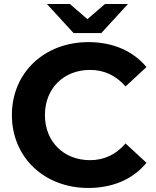

<svg xmlns="http://www.w3.org/2000/svg" viewBox="-20 -921 773 953"><path d="M483 -757 615 -901H501L414 -826L327 -901H213L345 -757ZM427 -126C296 -126 203 -218 203 -350C203 -482 296 -574 427 -574C497 -574 556 -546 603 -492L707 -588C641 -668 540 -712 419 -712C201 -712 39 -561 39 -350C39 -139 201 12 418 12C540 12 641 -32 707 -113L603 -209C556 -154 497 -126 427 -126Z"/></svg>

Font: AWKNG-Font
Style: Bold
Weight: 700
Designer: Awakening Church
Foundry: Awakening Church
Version: Version 1.700;PS 001.700;hotconv 1.0.88;makeotf.lib2.5.64775